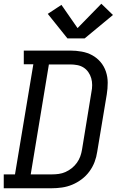

<svg xmlns="http://www.w3.org/2000/svg" viewBox="-30 -1005 650 1025"><path d="M-10 0V-74H50L148 -662H97V-735H345Q376 -735 406.5 -729.5Q437 -724 462.5 -710Q488 -696 507 -673.5Q526 -651 535.5 -622.5Q545 -594 545 -563Q545 -532 540 -501L489 -195Q485 -167 475 -140.5Q465 -114 447.5 -90Q430 -66 406 -48Q382 -30 355.5 -19Q329 -8 301 -4Q273 0 246 0ZM246 -74Q265 -74 283.5 -76.5Q302 -79 320 -87Q338 -95 353.5 -107.5Q369 -120 380.5 -136Q392 -152 398.5 -170Q405 -188 408 -207L458 -513Q462 -532 462 -551Q462 -570 457 -587.5Q452 -605 441.5 -620Q431 -635 416 -644.5Q401 -654 382.5 -657.5Q364 -661 345 -661H231L134 -74ZM422 -800H330L225 -931L298 -979L384 -855L511 -985L573 -925Z"/></svg>

Font: Iosevka Slab Extended
Style: Italic
Weight: 400
Width: 7
Italic angle: -9°
Monospace: yes
Designer: Belleve Invis
Foundry: Belleve Invis
Version: Version 11.1.0; ttfautohint (v1.8.3)